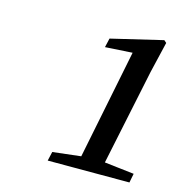

<svg xmlns="http://www.w3.org/2000/svg" viewBox="-71 -894 493 532"><g transform="rotate(15 175.5 -628.0)"><path d="M345.8 -425.6 350.9 -451.8 254.8 -462.9H213.6L117.4 -451.8L111.4 -425.6H345.8ZM258.2 -425.6 323.2 -736.5 344.2 -825.4 337.2 -831.5 189.3 -796.4 183.3 -770.3 280 -776.2 265 -793.3 191 -425.6H258.2Z"/></g></svg>

Font: Source Serif Variable
Style: Italic
Weight: 389
Italic angle: -12°
Designer: Frank Grießhammer
Foundry: Adobe Systems Incorporated
Version: Version 3.001;hotconv 1.0.111;makeotfexe 2.5.65597